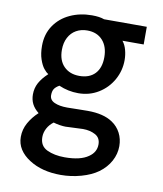

<svg xmlns="http://www.w3.org/2000/svg" viewBox="-85 -629 771 909"><g transform="rotate(10 300.0 -175.0)"><path d="M116.5 171Q85.5 151.5 68.5 125Q51.5 98.5 51.5 65.5Q51.5 29.5 69.2 -2.2Q87 -34 115 -59.5Q93.5 -76.5 83.2 -96.8Q73 -117 73 -142.5Q73 -172.5 86.5 -197.8Q100 -223 127.5 -248.5V-250Q118 -255 106 -270Q94 -285 84.8 -312Q75.5 -339 75.5 -376.5Q75.5 -432.5 103.5 -474Q131.5 -515.5 179 -537.5Q226.5 -559.5 284 -559.5Q321 -559.5 343 -551H548.5V-466H446.5Q460 -449 466.2 -425.5Q472.5 -402 472.5 -377Q472.5 -326.5 447.8 -282.2Q423 -238 379.8 -211.5Q336.5 -185 283 -185Q234.5 -185 189.5 -204.5Q172 -194.5 165.2 -183.2Q158.5 -172 158.5 -153.5Q158.5 -130.5 182.2 -119.8Q206 -109 244 -109Q272.5 -109.5 301 -110L342.5 -110.5Q418.5 -110.5 462 -81Q489 -63 503.8 -34.5Q518.5 -6 518.5 28.5Q518.5 66 500 100.2Q481.5 134.5 447 160Q414.5 183.5 366.2 197Q318 210.5 268.5 210.5Q177.5 210.5 116.5 171ZM386 98Q420 75 420 37.5Q420 5.5 394.8 -8.2Q369.5 -22 335 -22L299 -20.5Q267 -18.5 251.5 -18.5Q240.5 -18.5 224 -21Q207.5 -23.5 193 -28Q173 -13 162.5 7.2Q152 27.5 152 48.5Q152 91.5 187.2 108.2Q222.5 125 272.5 125Q348 125 386 98ZM375.5 -374Q375.5 -425 348.5 -455Q321.5 -485 274.5 -485Q245 -485 221.5 -471.8Q198 -458.5 184.8 -433.2Q171.5 -408 171.5 -374Q171.5 -323 199.5 -294.8Q227.5 -266.5 274 -266.5Q322 -266.5 348.8 -294.5Q375.5 -322.5 375.5 -374Z"/></g></svg>

Font: JuliaMono Medium
Style: Regular
Weight: 500
Monospace: yes
Designer: cormullion
Foundry: corm
Version: Version 0.054; ttfautohint (v1.8.4)